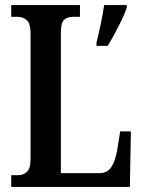

<svg xmlns="http://www.w3.org/2000/svg" viewBox="-20 -734 561 754"><path d="M24 0V-46H52Q71 -46 85.5 -59Q100 -72 100 -110V-602Q100 -642 85 -655Q70 -668 48 -668H24V-714H294V-668H269Q243 -668 231 -655.5Q219 -643 219 -606V-54H371Q401 -54 416.5 -77Q432 -100 440 -143L452 -218H494L490 0ZM359 -567Q367 -599 375.5 -639Q384 -679 389 -714H478V-704Q471 -683 458 -656Q445 -629 430.5 -602Q416 -575 403 -554H359Z"/></svg>

Font: Noto Serif Tamil ExtraCondensed SemiBold
Style: Regular
Weight: 600
Width: 2
Designer: Indian Type Foundry, Tom Grace, and the Monotype Design Team
Foundry: Monotype Imaging Inc.
Version: Version 2.004; ttfautohint (v1.8.4.7-5d5b)